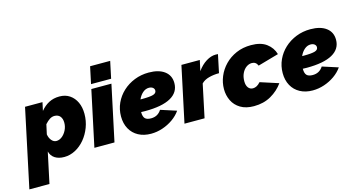

<svg xmlns="http://www.w3.org/2000/svg" viewBox="-156 -1136 3257 1754"><g transform="rotate(-15 1472.5 -258.5)"><path d="M95 -526H260L243 -447Q278 -490 322 -513Q366 -536 422 -536Q478 -536 518.5 -508.5Q559 -481 581 -433.5Q603 -386 603 -324Q603 -257 580 -196.5Q557 -136 518 -89.5Q479 -43 428.5 -16.5Q378 10 324 10Q271 10 236 -12.5Q201 -35 190 -78L128 213H-62ZM292 -150Q320 -150 345.5 -170Q371 -190 387.5 -223Q404 -256 404 -293Q404 -331 385.5 -353.5Q367 -376 332 -376Q309 -376 287.5 -362.5Q266 -349 242 -322L222 -231Q227 -197 246.5 -173.5Q266 -150 292 -150Z M765 -730H955L921 -570H731ZM722 -526H912L800 0H610Z M1145 10Q1077 10 1026 -17.5Q975 -45 947 -95.5Q919 -146 919 -213Q919 -281 946 -339.5Q973 -398 1020.5 -442Q1068 -486 1131 -511Q1194 -536 1266 -536Q1361 -536 1415 -495.5Q1469 -455 1469 -383Q1469 -295 1387 -249.5Q1305 -204 1146 -204Q1127 -204 1107 -205V-203Q1107 -162 1124 -144Q1141 -126 1181 -126Q1245 -126 1279 -180L1428 -132Q1399 -90 1353.5 -58Q1308 -26 1254 -8Q1200 10 1145 10ZM1232 -401Q1201 -401 1174.5 -378.5Q1148 -356 1131 -318Q1138 -318 1145 -318Q1222 -318 1252.5 -327.5Q1283 -337 1283 -362Q1283 -379 1269 -390Q1255 -401 1232 -401Z M1574 -526H1748L1726 -426Q1764 -479 1810 -507.5Q1856 -536 1900 -536Q1918 -536 1922 -535L1886 -364Q1835 -364 1790 -352Q1745 -340 1718 -312L1652 0H1462Z M2118 10Q2042 10 1991.5 -20.5Q1941 -51 1916.5 -101.5Q1892 -152 1892 -211Q1892 -272 1916 -330Q1940 -388 1985 -434.5Q2030 -481 2093 -508.5Q2156 -536 2234 -536Q2326 -536 2379.5 -496Q2433 -456 2451 -393L2254 -337Q2238 -376 2199 -376Q2171 -376 2146 -358Q2121 -340 2105.5 -307.5Q2090 -275 2090 -232Q2090 -194 2106.5 -172Q2123 -150 2151 -150Q2189 -150 2222 -189L2395 -133Q2350 -70 2280 -30Q2210 10 2118 10Z M2674 10Q2606 10 2555 -17.5Q2504 -45 2476 -95.5Q2448 -146 2448 -213Q2448 -281 2475 -339.5Q2502 -398 2549.5 -442Q2597 -486 2660 -511Q2723 -536 2795 -536Q2890 -536 2944 -495.5Q2998 -455 2998 -383Q2998 -295 2916 -249.5Q2834 -204 2675 -204Q2656 -204 2636 -205V-203Q2636 -162 2653 -144Q2670 -126 2710 -126Q2774 -126 2808 -180L2957 -132Q2928 -90 2882.5 -58Q2837 -26 2783 -8Q2729 10 2674 10ZM2761 -401Q2730 -401 2703.5 -378.5Q2677 -356 2660 -318Q2667 -318 2674 -318Q2751 -318 2781.5 -327.5Q2812 -337 2812 -362Q2812 -379 2798 -390Q2784 -401 2761 -401Z"/></g></svg>

Font: Raleway Black
Style: Italic
Weight: 900
Italic angle: -12°
Designer: Matt McInerney, Pablo Impallari, Rodrigo Fuenzalida
Foundry: Matt McInerney, Pablo Impallari, Rodrigo Fuenzalida
Version: Version 4.101;RELEASE